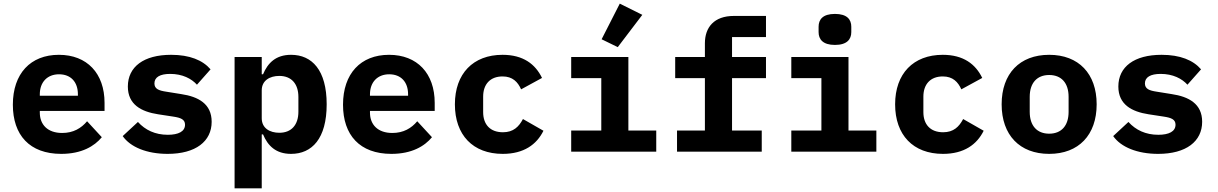

<svg xmlns="http://www.w3.org/2000/svg" viewBox="-20 -827 6642 1047"><path d="M313.9 12.1C425.1 12.1 495 -29.8 535.2 -78.8L454.9 -165.8C422.9 -127.8 380 -101.9 318.9 -101.9C240.1 -101.9 197.1 -147 197.1 -213.1V-221.9H550.1V-266C550.1 -426.8 454.9 -528.1 301.1 -528.1C146 -528.1 50.1 -425.1 50.1 -256C50.1 -90.9 141 12.1 313.9 12.1ZM197.1 -305V-312.9C197.1 -378.9 237.9 -421.9 301.8 -421.9C366.1 -421.9 404.8 -380 404.8 -312.9V-305Z M894.2 12.1C1047.2 12.1 1134.2 -56.1 1134.2 -163C1134.2 -261 1061.1 -300.1 968 -313.9L886 -327.1C846.2 -333.1 822.1 -342 822.1 -372.2C822.1 -405.9 852.3 -424 908 -424C975.1 -424 1024.1 -398.1 1054 -365.1L1128.2 -448.9C1085.2 -498.9 1014.2 -528.1 913 -528.1C764.2 -528.1 677.2 -463.1 677.2 -355.1C677.2 -257.1 750 -218 842 -203.8L925.1 -191.1C965.2 -185 989 -176.1 989 -147C989 -110.1 953.1 -92 895.2 -92C826 -92 772 -117.9 732.2 -161.9L649.1 -84.9C691.1 -24.9 780.2 12.1 894.2 12.1Z M1259.2 199.9H1407.3V-94.1H1414.4C1440.3 -32 1484.4 12.1 1567.1 12.1C1681.1 12.1 1761.4 -71 1761.4 -258.2C1761.4 -445 1681.1 -528.1 1567.1 -528.1C1484.4 -528.1 1440.3 -484 1414.4 -421.9H1407.3V-516H1259.2ZM1407.3 -182.2V-334.2C1407.3 -388.1 1451.3 -413 1503.2 -413C1569.2 -413 1607.2 -370 1607.2 -297.9V-218C1607.2 -146 1569.2 -103 1503.2 -103C1451.3 -103 1407.3 -127.8 1407.3 -182.2Z M2114.3 12.1C2225.5 12.1 2295.5 -29.8 2335.6 -78.8L2255.3 -165.8C2223.4 -127.8 2180.4 -101.9 2119.3 -101.9C2040.5 -101.9 1997.5 -147 1997.5 -213.1V-221.9H2350.5V-266C2350.5 -426.8 2255.3 -528.1 2101.6 -528.1C1946.4 -528.1 1850.5 -425.1 1850.5 -256C1850.5 -90.9 1941.4 12.1 2114.3 12.1ZM1997.5 -305V-312.9C1997.5 -378.9 2038.4 -421.9 2102.3 -421.9C2166.5 -421.9 2205.3 -380 2205.3 -312.9V-305Z M2721.6 12.1C2836.6 12.1 2906.6 -39.1 2943.5 -114L2831.7 -177.9C2809.7 -136 2779.5 -105.8 2722.7 -105.8C2652.7 -105.8 2614.7 -148.1 2614.7 -215.9V-300.1C2614.7 -367.9 2653.4 -410.2 2720.5 -410.2C2775.6 -410.2 2803.6 -380 2821.7 -339.8L2935.7 -402C2899.5 -476.9 2833.5 -528.1 2720.5 -528.1C2559.7 -528.1 2460.6 -425.1 2460.6 -258.2C2460.6 -90.9 2558.6 12.1 2721.6 12.1Z M3094.8 0H3558.6V-115.1H3406.6V-516H3094.8V-400.9H3258.9V-115.1H3094.8ZM3260.7 -612.9 3348.7 -570 3482.6 -746.1 3359.7 -807.2Z M3671.9 0H4133.9V-115.1H3971.9V-400.9H4157V-516H3971.9V-625H4157V-740.1H3981.9C3873.9 -740.1 3823.9 -677.9 3823.9 -590.9V-516H3661.9V-400.9H3823.9V-115.1H3671.9Z M4533 -582C4599.1 -582 4622.2 -612.9 4622.2 -652V-681.1C4622.2 -720.9 4599.1 -751.1 4533 -751.1C4467 -751.1 4443.9 -720.9 4443.9 -681.1V-652C4443.9 -612.9 4467 -582 4533 -582ZM4295.1 0H4758.9V-115.1H4606.9V-516H4295.1V-400.9H4459.2V-115.1H4295.1Z M5122.2 12.1C5237.2 12.1 5307.2 -39.1 5344.1 -114L5232.2 -177.9C5210.2 -136 5180 -105.8 5123.2 -105.8C5053.3 -105.8 5015.3 -148.1 5015.3 -215.9V-300.1C5015.3 -367.9 5054 -410.2 5121.1 -410.2C5176.1 -410.2 5204.2 -380 5222.3 -339.8L5336.3 -402C5300.1 -476.9 5234 -528.1 5121.1 -528.1C4960.2 -528.1 4861.2 -425.1 4861.2 -258.2C4861.2 -90.9 4959.2 12.1 5122.2 12.1Z M5701.3 12.1C5862.2 12.1 5960.2 -90.9 5960.2 -258.2C5960.2 -425.1 5862.2 -528.1 5701.3 -528.1C5540.1 -528.1 5442.1 -425.1 5442.1 -258.2C5442.1 -90.9 5540.1 12.1 5701.3 12.1ZM5595.2 -217V-299C5595.2 -375 5635.3 -418 5701.3 -418C5767.4 -418 5807.2 -375 5807.2 -299V-217C5807.2 -141 5767.4 -98 5701.3 -98C5635.3 -98 5595.2 -141 5595.2 -217Z M6295.5 12.1C6448.5 12.1 6535.5 -56.1 6535.5 -163C6535.5 -261 6462.4 -300.1 6369.3 -313.9L6287.3 -327.1C6247.5 -333.1 6223.4 -342 6223.4 -372.2C6223.4 -405.9 6253.6 -424 6309.3 -424C6376.4 -424 6425.4 -398.1 6455.3 -365.1L6529.5 -448.9C6486.5 -498.9 6415.5 -528.1 6314.3 -528.1C6165.5 -528.1 6078.5 -463.1 6078.5 -355.1C6078.5 -257.1 6151.3 -218 6243.3 -203.8L6326.3 -191.1C6366.5 -185 6390.3 -176.1 6390.3 -147C6390.3 -110.1 6354.4 -92 6296.5 -92C6227.3 -92 6173.3 -117.9 6133.5 -161.9L6050.4 -84.9C6092.3 -24.9 6181.5 12.1 6295.5 12.1Z"/></svg>

Font: Margiela Mono Bold
Style: Regular
Weight: 700
Designer: Mike Abbink, Paul van der Laan, Pieter van Rosmalen
Foundry: Bold Monday
Version: Version 2.003 2021